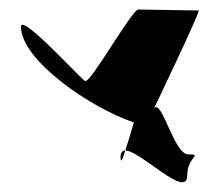

<svg xmlns="http://www.w3.org/2000/svg" viewBox="-20 -698 461 403"><path d="M24 -642C24 -572 169 -472 261 -441C255 -420 248 -398 243 -382C275 -382 373 -278 373 -330C373 -369 407 -374 375 -374C345 -374 319 -494 303 -470C303 -470 401 -674 397 -676L271 -678C259 -682 171 -524 159 -528C159 -522 24 -672 24 -642ZM243 -382C237 -363 233 -354 233 -368C233 -378 237 -382 243 -382Z"/></svg>

Font: Alpina
Style: Regular
Weight: 400
Version: Version 0.9